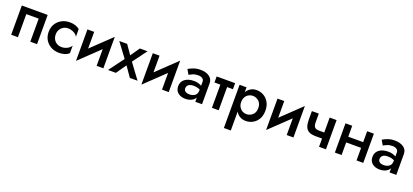

<svg xmlns="http://www.w3.org/2000/svg" viewBox="39 -1557 6112 2840"><g transform="rotate(20 3094.5 -137.5)"><path d="M476 -460V0H370V-363H175V0H69V-460Z M686 -230Q686 -165 727 -124Q768 -83 829 -83Q879 -83 920.5 -105.5Q962 -128 979 -161V-42Q955 -17 914 -3.5Q873 10 824 10Q753 10 696.5 -20.5Q640 -51 607.5 -105Q575 -159 575 -230Q575 -301 607.5 -355Q640 -409 696.5 -439.5Q753 -470 824 -470Q873 -470 914 -456Q955 -442 979 -419V-299Q962 -333 919.5 -355Q877 -377 829 -377Q789 -377 756.5 -358Q724 -339 705 -305.5Q686 -272 686 -230Z M1208 -460V-197L1520 -495V0H1414V-263L1102 35V-460Z M1927 -460H2048L1883 -237L2058 0H1937L1827 -158L1717 0H1593L1769 -237L1603 -460H1727L1827 -316Z M2237 -460V-197L2549 -495V0H2443V-263L2131 35V-460Z M2736 -339 2692 -416Q2723 -435 2771 -453Q2819 -471 2881 -471Q2966 -471 3019.5 -433.5Q3073 -396 3073 -328V0H2967V-66Q2947 -29 2905 -9.5Q2863 10 2811 10Q2743 10 2696.5 -26Q2650 -62 2650 -132Q2650 -202 2703 -242.5Q2756 -283 2847 -283Q2885 -283 2915.5 -273.5Q2946 -264 2967 -252V-316Q2967 -348 2940.5 -365.5Q2914 -383 2876 -383Q2827 -383 2789.5 -366.5Q2752 -350 2736 -339ZM2759 -136Q2759 -104 2784 -88Q2809 -72 2844 -72Q2896 -72 2931.5 -97Q2967 -122 2967 -183V-191Q2922 -214 2863 -214Q2811 -214 2785 -193Q2759 -172 2759 -136Z M3136 -460H3427V-365H3335V0H3229V-365H3136Z M3606 220H3497V-460H3606V-383Q3631 -426 3671 -449.5Q3711 -473 3763 -473Q3823 -473 3874 -444Q3925 -415 3956 -361Q3987 -307 3987 -230Q3987 -153 3956 -99Q3925 -45 3874 -16.5Q3823 12 3763 12Q3711 12 3671 -11Q3631 -34 3606 -77ZM3875 -230Q3875 -299 3834 -336.5Q3793 -374 3737 -374Q3705 -374 3675 -357.5Q3645 -341 3625.5 -309Q3606 -277 3606 -230Q3606 -183 3625.5 -151Q3645 -119 3675 -102.5Q3705 -86 3737 -86Q3793 -86 3834 -123.5Q3875 -161 3875 -230Z M4200 -460V-197L4512 -495V0H4406V-263L4094 35V-460Z M4744 -460V-323Q4744 -271 4763.5 -248Q4783 -225 4833 -225H4915V-460H5024V0H4915V-130H4815Q4746 -130 4706.5 -151.5Q4667 -173 4651 -217Q4635 -261 4635 -328V-460Z M5164 -460H5270V-288H5505V-460H5611V0H5505V-198H5270V0H5164Z M5794 -339 5750 -416Q5781 -435 5829 -453Q5877 -471 5939 -471Q6024 -471 6077.5 -433.5Q6131 -396 6131 -328V0H6025V-66Q6005 -29 5963 -9.5Q5921 10 5869 10Q5801 10 5754.5 -26Q5708 -62 5708 -132Q5708 -202 5761 -242.5Q5814 -283 5905 -283Q5943 -283 5973.5 -273.5Q6004 -264 6025 -252V-316Q6025 -348 5998.5 -365.5Q5972 -383 5934 -383Q5885 -383 5847.5 -366.5Q5810 -350 5794 -339ZM5817 -136Q5817 -104 5842 -88Q5867 -72 5902 -72Q5954 -72 5989.5 -97Q6025 -122 6025 -183V-191Q5980 -214 5921 -214Q5869 -214 5843 -193Q5817 -172 5817 -136Z"/></g></svg>

Font: Jost* Medium
Style: Regular
Weight: 500
Version: Version 3.7